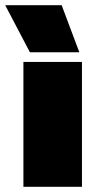

<svg xmlns="http://www.w3.org/2000/svg" viewBox="-55 -718 370 738"><path d="M-35 -698H182L250 -517H60ZM35 -480H260V0H35Z"/></svg>

Font: Prompt Black
Style: Regular
Weight: 900
Designer: Katatrad Team
Foundry: CadsonDemak
Version: Version 1.000